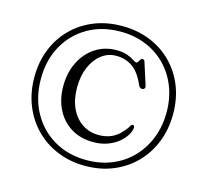

<svg xmlns="http://www.w3.org/2000/svg" viewBox="-110 -870 1122 1038"><g transform="rotate(15 450.5 -351.0)"><path d="M450 40Q535.5 40 606.5 10.8Q677.5 -18.5 729.5 -71.5Q781.5 -124.5 810 -196.2Q838.5 -268 838.5 -353.5Q838.5 -438.5 810 -509.8Q781.5 -581 729.2 -633.2Q677 -685.5 606 -714Q535 -742.5 450 -742.5Q365 -742.5 294 -713.8Q223 -685 171 -632.8Q119 -580.5 90.5 -509.5Q62 -438.5 62 -353.5Q62 -268.5 90.5 -196.8Q119 -125 171 -72Q223 -19 294 10.5Q365 40 450 40ZM450 8Q346.5 8 267 -38.8Q187.5 -85.5 143 -167.2Q98.5 -249 98.5 -354Q98.5 -458 143 -538.5Q187.5 -619 266.8 -665Q346 -711 450 -711Q527.5 -711 592 -684.5Q656.5 -658 703.5 -610Q750.5 -562 776.2 -496.8Q802 -431.5 802 -354Q802 -275.5 776.2 -209.5Q750.5 -143.5 703.5 -94.5Q656.5 -45.5 592 -18.8Q527.5 8 450 8ZM653 -228.5Q652 -209 638.2 -186Q624.5 -163 599.8 -142.5Q575 -122 539.8 -108.8Q504.5 -95.5 460 -95.5Q387.5 -95.5 334.8 -128.2Q282 -161 253.8 -217.8Q225.5 -274.5 225.5 -346.5Q225.5 -422 255 -481.2Q284.5 -540.5 336.2 -574.5Q388 -608.5 454.5 -608.5Q491.5 -608.5 515.5 -599.5Q539.5 -590.5 553.5 -581Q567.5 -571.5 573.5 -571.5Q579 -571.5 582.8 -578.2Q586.5 -585 591 -591.8Q595.5 -598.5 602 -598.5Q607.5 -598.5 610.8 -595.8Q614 -593 616 -585.5L655.5 -461.5Q658 -454 654 -448Q650 -442 642.5 -441.5Q636 -441 630 -445Q624 -449 621 -456Q592 -523.5 552.8 -551Q513.5 -578.5 460 -578.5Q415 -578.5 378.5 -550.5Q342 -522.5 320.8 -473Q299.5 -423.5 299.5 -358.5Q299.5 -292 322.5 -242.8Q345.5 -193.5 386 -166.8Q426.5 -140 478.5 -140Q518.5 -140 549.8 -154.2Q581 -168.5 601 -192.5Q616 -207 622.8 -218Q629.5 -229 633.5 -235.2Q637.5 -241.5 644 -241Q653 -240 653 -228.5Z"/></g></svg>

Font: Fraunces 48pt Soft Wonky Light
Style: Regular
Weight: 300
Version: Version 1.000;[b76b70a41]